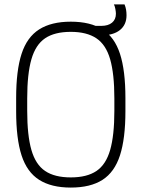

<svg xmlns="http://www.w3.org/2000/svg" viewBox="-20 -838 640 868"><path d="M436 -678Q425 -678 414.5 -678.5Q404 -679 392 -681L398 -721H438Q469 -721 486.5 -735.5Q504 -750 504 -776Q504 -784 501.5 -797.5Q499 -811 495 -818H543Q548 -806 550 -794Q552 -782 552 -769Q552 -726 522 -702Q492 -678 436 -678ZM300 10Q212 10 157 -25Q102 -60 77.5 -135.5Q53 -211 53 -335V-395Q53 -519 77.5 -594.5Q102 -670 157 -705Q212 -740 300 -740Q389 -740 443.5 -705Q498 -670 522.5 -594.5Q547 -519 547 -395V-335Q547 -212 522.5 -136Q498 -60 443.5 -25Q389 10 300 10ZM300 -36Q373 -36 416 -65Q459 -94 478 -160Q497 -226 497 -337V-393Q497 -504 478 -570Q459 -636 415.5 -665Q372 -694 300 -694Q227 -694 184 -665Q141 -636 122 -570Q103 -504 103 -393V-337Q103 -226 122 -160Q141 -94 184 -65Q227 -36 300 -36Z"/></svg>

Font: M PLUS Code Latin Expanded Light
Style: Regular
Weight: 300
Width: 7
Designer: Coji Morishita
Foundry: UNDERFOREST DESIGN
Version: Version 1.002; ttfautohint (v1.8.3)